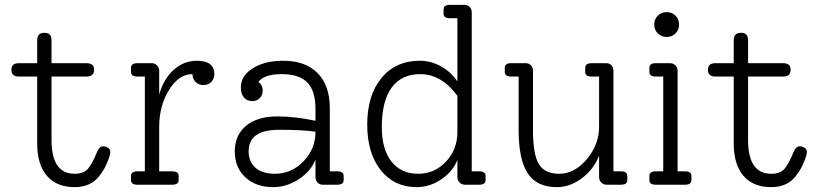

<svg xmlns="http://www.w3.org/2000/svg" viewBox="-20 -760 3375 790"><path d="M404 -158Q416 -158 425 -151.5Q434 -145 434 -135Q434 -124 427 -106Q419 -85 411.5 -70.5Q404 -56 387.5 -34.5Q371 -13 345.5 -1.5Q320 10 287 10Q213 10 173 -36.5Q133 -83 133 -170V-445H58Q27 -445 27 -472V-474Q27 -500 58 -500H133V-594Q133 -625 162 -625H164Q192 -625 192 -594V-500H336Q367 -500 367 -474V-472Q367 -445 336 -445H192V-184Q192 -45 287 -45Q324 -45 341.5 -65Q359 -85 379 -134Q389 -158 404 -158Z M790 -510Q862 -510 862 -455Q862 -436 849.5 -423Q837 -410 817 -410Q797 -410 784.5 -423Q772 -436 772 -455H770Q716 -455 675.5 -390Q635 -325 635 -237V-55H689Q715 -55 715 -36V-19Q715 0 689 0H545Q519 0 519 -19V-36Q519 -55 545 -55H576V-445H545Q519 -445 519 -464V-481Q519 -500 545 -500H604Q617 -500 626 -491Q635 -482 635 -469V-371Q653 -435 694.5 -472.5Q736 -510 790 -510Z M1368 -55Q1394 -55 1394 -36V-19Q1394 0 1368 0H1308Q1295 0 1286.5 -9Q1278 -18 1278 -31V-103Q1259 -55 1209 -22.5Q1159 10 1104 10Q1033 10 989.5 -30.5Q946 -71 946 -137Q946 -204 992.5 -242.5Q1039 -281 1121 -281Q1196 -281 1278 -263V-312Q1278 -386 1244.5 -420.5Q1211 -455 1139 -455Q1067 -455 1043 -423Q1061 -410 1061 -387Q1061 -369 1049 -356.5Q1037 -344 1019 -344Q996 -344 983.5 -359Q971 -374 971 -401Q971 -448 1020 -479Q1069 -510 1145 -510Q1237 -510 1287 -459Q1337 -408 1337 -315V-55ZM1111 -45Q1179 -45 1228.5 -96Q1278 -147 1278 -217V-218Q1226 -226 1129 -226Q1003 -226 1003 -138Q1003 -94 1031.5 -69.5Q1060 -45 1111 -45Z M1952 -55Q1978 -55 1978 -36V-19Q1978 0 1952 0H1893Q1880 0 1871 -9Q1862 -18 1862 -31V-102Q1843 -54 1795.5 -22Q1748 10 1694 10Q1602 10 1546.5 -60Q1491 -130 1491 -247Q1491 -368 1549.5 -439Q1608 -510 1708 -510Q1753 -510 1794.5 -487Q1836 -464 1862 -425V-685H1831Q1805 -685 1805 -704V-721Q1805 -740 1831 -740H1892Q1905 -740 1913 -731Q1921 -722 1921 -709V-55ZM1701 -45Q1768 -45 1815 -95Q1862 -145 1862 -217V-366Q1796 -455 1709 -455Q1632 -455 1591.5 -399.5Q1551 -344 1551 -238Q1551 -146 1590.5 -95.5Q1630 -45 1701 -45Z M2535 -55Q2561 -55 2561 -36V-19Q2561 0 2535 0H2476Q2463 0 2454 -9Q2445 -18 2445 -31V-119Q2422 -62 2373.5 -26Q2325 10 2271 10Q2189 10 2151.5 -46.5Q2114 -103 2114 -225V-445H2083Q2057 -445 2057 -464V-481Q2057 -500 2083 -500H2144Q2156 -500 2164.5 -491Q2173 -482 2173 -469V-225Q2173 -125 2197 -85Q2221 -45 2281 -45Q2344 -45 2394.5 -105Q2445 -165 2445 -239V-445H2414Q2388 -445 2388 -464V-481Q2388 -500 2414 -500H2475Q2488 -500 2496 -491Q2504 -482 2504 -469V-55Z M2759.5 -622.5Q2745 -608 2723 -608Q2701 -608 2686.5 -622.5Q2672 -637 2672 -659Q2672 -681 2686.5 -695.5Q2701 -710 2723 -710Q2745 -710 2759.5 -695.5Q2774 -681 2774 -659Q2774 -637 2759.5 -622.5ZM2678 0Q2652 0 2652 -19V-36Q2652 -55 2678 -55H2709V-445H2678Q2652 -445 2652 -464V-481Q2652 -500 2678 -500H2737Q2750 -500 2759 -491Q2768 -482 2768 -469V-55H2799Q2825 -55 2825 -36V-19Q2825 0 2799 0Z M3270 -158Q3282 -158 3291 -151.5Q3300 -145 3300 -135Q3300 -124 3293 -106Q3285 -85 3277.5 -70.5Q3270 -56 3253.5 -34.5Q3237 -13 3211.5 -1.5Q3186 10 3153 10Q3079 10 3039 -36.5Q2999 -83 2999 -170V-445H2924Q2893 -445 2893 -472V-474Q2893 -500 2924 -500H2999V-594Q2999 -625 3028 -625H3030Q3058 -625 3058 -594V-500H3202Q3233 -500 3233 -474V-472Q3233 -445 3202 -445H3058V-184Q3058 -45 3153 -45Q3190 -45 3207.5 -65Q3225 -85 3245 -134Q3255 -158 3270 -158Z"/></svg>

Font: Solway Light
Style: Regular
Weight: 300
Designer: Mariya V. Pigoulevskaya
Foundry: The Northern Block Ltd.
Version: Version 1.000;hotconv 1.0.109;makeotfexe 2.5.65596